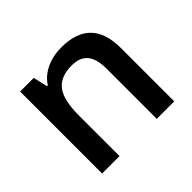

<svg xmlns="http://www.w3.org/2000/svg" viewBox="-130 -722 894 894"><g transform="rotate(-45 317.5 -275.0)"><path d="M557.1 0H441.9V-332Q441.9 -394.5 416.7 -425.3Q391.6 -456.1 336.9 -456.1Q264.2 -456.1 230.5 -413.1Q196.8 -370.1 196.8 -269V0H82V-540H171.9L188 -469.2H193.8Q218.3 -507.8 263.2 -528.8Q308.1 -549.8 362.8 -549.8Q557.1 -549.8 557.1 -352.1Z"/></g></svg>

Font: f1_18033          
Style: Regular
Weight: 600
Foundry: Ascender Corporation
Version: Version 1.10